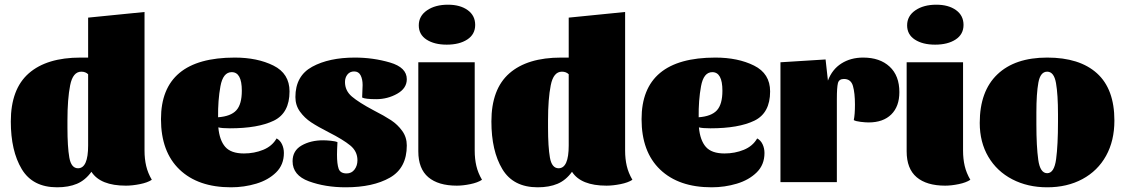

<svg xmlns="http://www.w3.org/2000/svg" viewBox="-20 -775 4788 817"><path d="M626 -10Q608 2 575.5 8.5Q543 15 516 15Q407 15 369 -44Q343 -8 307.5 7Q272 22 223 22Q119 22 72.5 -55.5Q26 -133 26 -258Q26 -396 102.5 -463Q179 -530 323 -530H355V-700L595 -724V-134Q595 -99 602 -69Q609 -39 626 -10ZM326 -470Q290 -470 278.5 -412Q267 -354 267 -263V-232Q267 -150 275 -104.5Q283 -59 312 -59Q355 -59 355 -156V-459Q344 -470 326 -470Z M1188 -124Q1188 -74 1155 -41.5Q1122 -9 1070.5 6.5Q1019 22 963 22Q823 22 744 -53.5Q665 -129 665 -268Q665 -530 979 -530Q1075 -530 1143.5 -496Q1212 -462 1212 -386Q1212 -294 1145 -261.5Q1078 -229 958 -229Q925 -229 909 -233Q914 -178 938.5 -150Q963 -122 1018 -122Q1062 -122 1100 -137.5Q1138 -153 1157 -186Q1172 -178 1180 -161Q1188 -144 1188 -124ZM908 -276Q962 -280 985.5 -305.5Q1009 -331 1009 -389Q1009 -468 966 -468Q929 -468 918 -408Q907 -348 908 -276Z M1448 -426Q1448 -389 1477.5 -364Q1507 -339 1569 -306Q1616 -282 1644 -263.5Q1672 -245 1691.5 -218Q1711 -191 1711 -156Q1711 -60 1639 -19Q1567 22 1451 22Q1364 22 1294.5 -3.5Q1225 -29 1225 -89Q1225 -134 1263.5 -156Q1302 -178 1355 -178Q1369 -178 1388.5 -176Q1408 -174 1416 -170Q1414 -136 1414 -117Q1414 -77 1421 -57Q1428 -37 1455 -37Q1476 -37 1488.5 -53.5Q1501 -70 1501 -93Q1501 -131 1470.5 -156Q1440 -181 1379 -212Q1332 -236 1304 -254.5Q1276 -273 1256.5 -300Q1237 -327 1237 -362Q1237 -452 1308.5 -491Q1380 -530 1490 -530Q1568 -530 1639.5 -509Q1711 -488 1711 -438Q1711 -399 1670 -376Q1629 -353 1581 -353Q1534 -353 1521 -360L1523 -413Q1523 -438 1514.5 -454.5Q1506 -471 1487 -471Q1469 -471 1458.5 -458Q1448 -445 1448 -426Z M2002 -669Q2002 -629 1968.5 -607Q1935 -585 1881 -585Q1828 -585 1795 -606.5Q1762 -628 1762 -667Q1762 -707 1797 -731Q1832 -755 1886 -755Q1938 -755 1970 -732Q2002 -709 2002 -669ZM2000 -134Q2000 -99 2007 -69Q2014 -39 2031 -10Q2013 2 1981.5 8.5Q1950 15 1924 15Q1845 15 1802.5 -21Q1760 -57 1760 -131V-510H2000Z M2671 -10Q2653 2 2620.5 8.5Q2588 15 2561 15Q2452 15 2414 -44Q2388 -8 2352.5 7Q2317 22 2268 22Q2164 22 2117.5 -55.5Q2071 -133 2071 -258Q2071 -396 2147.5 -463Q2224 -530 2368 -530H2400V-700L2640 -724V-134Q2640 -99 2647 -69Q2654 -39 2671 -10ZM2371 -470Q2335 -470 2323.5 -412Q2312 -354 2312 -263V-232Q2312 -150 2320 -104.5Q2328 -59 2357 -59Q2400 -59 2400 -156V-459Q2389 -470 2371 -470Z M3233 -124Q3233 -74 3200 -41.5Q3167 -9 3115.5 6.5Q3064 22 3008 22Q2868 22 2789 -53.5Q2710 -129 2710 -268Q2710 -530 3024 -530Q3120 -530 3188.5 -496Q3257 -462 3257 -386Q3257 -294 3190 -261.5Q3123 -229 3003 -229Q2970 -229 2954 -233Q2959 -178 2983.5 -150Q3008 -122 3063 -122Q3107 -122 3145 -137.5Q3183 -153 3202 -186Q3217 -178 3225 -161Q3233 -144 3233 -124ZM2953 -276Q3007 -280 3030.5 -305.5Q3054 -331 3054 -389Q3054 -468 3011 -468Q2974 -468 2963 -408Q2952 -348 2953 -276Z M3541 -353V0H3301V-510L3493 -522L3503 -432Q3521 -480 3560.5 -505Q3600 -530 3653 -530Q3724 -530 3765.5 -491.5Q3807 -453 3807 -383Q3807 -322 3772.5 -288Q3738 -254 3676 -254Q3663 -254 3642 -256.5Q3621 -259 3613 -264Q3618 -287 3618 -330Q3618 -379 3609.5 -409Q3601 -439 3571 -439Q3550 -439 3545.5 -421Q3541 -403 3541 -353Z M4080 -669Q4080 -629 4046.5 -607Q4013 -585 3959 -585Q3906 -585 3873 -606.5Q3840 -628 3840 -667Q3840 -707 3875 -731Q3910 -755 3964 -755Q4016 -755 4048 -732Q4080 -709 4080 -669ZM4078 -134Q4078 -99 4085 -69Q4092 -39 4109 -10Q4091 2 4059.5 8.5Q4028 15 4002 15Q3923 15 3880.5 -21Q3838 -57 3838 -131V-510H4078Z M4722 -262Q4722 -176 4686.5 -112Q4651 -48 4586 -13Q4521 22 4436 22Q4353 22 4287.5 -12Q4222 -46 4185.5 -108Q4149 -170 4149 -252Q4149 -387 4224 -458.5Q4299 -530 4436 -530Q4574 -530 4648 -463Q4722 -396 4722 -262ZM4482 -257V-288Q4482 -373 4473.5 -421.5Q4465 -470 4436 -470Q4407 -470 4398.5 -423.5Q4390 -377 4390 -296V-246Q4390 -152 4398 -95Q4406 -38 4436 -38Q4466 -38 4474 -98Q4482 -158 4482 -257Z"/></svg>

Font: Sansita Black
Style: Regular
Weight: 900
Designer: Pablo Cosgaya
Foundry: Omnibus-Type
Version: Version 1.006; ttfautohint (v1.5)